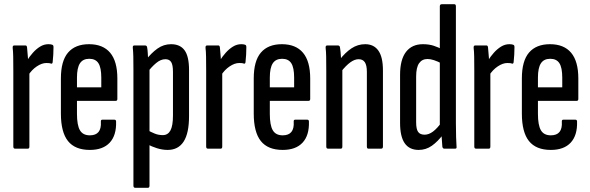

<svg xmlns="http://www.w3.org/2000/svg" viewBox="-20 -703 2788 908"><path d="M51 0Q43 0 43 -10V-366Q43 -407 42.5 -434Q42 -461 40 -476Q39 -488 47 -488H101Q107 -488 108 -478Q110 -459 112 -431Q114 -403 114 -388L119 -378V-10Q119 0 112 0ZM113 -346 108 -417Q120 -436 135.5 -453.5Q151 -471 169.5 -482.5Q188 -494 209 -494Q219 -494 225 -492Q230 -491 231.5 -488Q233 -485 233 -480Q233 -462 232 -444.5Q231 -427 229 -409Q228 -401 222 -402Q217 -404 211.5 -404.5Q206 -405 199 -405Q178 -405 154 -389Q130 -373 113 -346Z M405 6Q335 6 301.5 -36Q268 -78 268 -166V-332Q268 -415 302 -454.5Q336 -494 401 -494Q467 -494 501 -453.5Q535 -413 535 -332V-235Q535 -226 527 -226H344V-165Q344 -111 358 -87Q372 -63 405 -63Q433 -63 446 -79Q459 -95 457 -127Q456 -137 464 -137H521Q529 -137 529 -128Q531 -63 499 -28.5Q467 6 405 6ZM344 -290H459V-336Q459 -383 445.5 -404Q432 -425 402 -425Q372 -425 358 -403.5Q344 -382 344 -336Z M773 6Q748 6 722.5 -2Q697 -10 677 -21V-88Q693 -79 711 -71.5Q729 -64 750 -64Q774 -64 786 -86Q798 -108 798 -157V-363Q798 -396 789.5 -409.5Q781 -423 762 -423Q740 -423 718 -404.5Q696 -386 675 -358L668 -417Q696 -453 725 -473.5Q754 -494 789 -494Q832 -494 853 -465Q874 -436 874 -372V-154Q874 -73 848.5 -33.5Q823 6 773 6ZM619 185Q611 185 611 175V-373Q611 -409 610.5 -434Q610 -459 608 -477Q607 -488 615 -488H666Q675 -488 676 -478Q678 -468 679 -449Q680 -430 681 -411L687 -385V175Q687 185 680 185Z M963 0Q955 0 955 -10V-366Q955 -407 954.5 -434Q954 -461 952 -476Q951 -488 959 -488H1013Q1019 -488 1020 -478Q1022 -459 1024 -431Q1026 -403 1026 -388L1031 -378V-10Q1031 0 1024 0ZM1025 -346 1020 -417Q1032 -436 1047.5 -453.5Q1063 -471 1081.5 -482.5Q1100 -494 1121 -494Q1131 -494 1137 -492Q1142 -491 1143.5 -488Q1145 -485 1145 -480Q1145 -462 1144 -444.5Q1143 -427 1141 -409Q1140 -401 1134 -402Q1129 -404 1123.5 -404.5Q1118 -405 1111 -405Q1090 -405 1066 -389Q1042 -373 1025 -346Z M1317 6Q1247 6 1213.5 -36Q1180 -78 1180 -166V-332Q1180 -415 1214 -454.5Q1248 -494 1313 -494Q1379 -494 1413 -453.5Q1447 -413 1447 -332V-235Q1447 -226 1439 -226H1256V-165Q1256 -111 1270 -87Q1284 -63 1317 -63Q1345 -63 1358 -79Q1371 -95 1369 -127Q1368 -137 1376 -137H1433Q1441 -137 1441 -128Q1443 -63 1411 -28.5Q1379 6 1317 6ZM1256 -290H1371V-336Q1371 -383 1357.5 -404Q1344 -425 1314 -425Q1284 -425 1270 -403.5Q1256 -382 1256 -336Z M1722 0Q1715 0 1715 -10V-363Q1715 -394 1705.5 -408.5Q1696 -423 1676 -423Q1657 -423 1636.5 -408Q1616 -393 1593 -364L1585 -419Q1613 -455 1642.5 -474.5Q1672 -494 1707 -494Q1748 -494 1769.5 -463.5Q1791 -433 1791 -370V-10Q1791 0 1783 0ZM1531 0Q1523 0 1523 -10V-366Q1523 -407 1522.5 -434Q1522 -461 1520 -476Q1519 -488 1527 -488H1578Q1587 -488 1588 -478Q1591 -460 1592.5 -431.5Q1594 -403 1594 -388L1599 -378V-10Q1599 0 1592 0Z M1960 6Q1916 6 1894 -25.5Q1872 -57 1872 -122V-349Q1872 -421 1900 -457.5Q1928 -494 1980 -494Q2009 -494 2031.5 -486.5Q2054 -479 2072 -469V-401Q2029 -424 2002 -424Q1976 -424 1962 -404Q1948 -384 1948 -341V-125Q1948 -92 1957.5 -79Q1967 -66 1988 -66Q2008 -66 2028 -81Q2048 -96 2071 -128L2077 -69Q2050 -33 2022 -13.5Q1994 6 1960 6ZM2081 0Q2074 0 2072 -9Q2070 -30 2068.5 -57.5Q2067 -85 2067 -100L2060 -109V-673Q2060 -683 2069 -683H2129Q2136 -683 2136 -673V-121Q2136 -81 2137 -54Q2138 -27 2139 -11Q2141 0 2133 0Z M2231 0Q2223 0 2223 -10V-366Q2223 -407 2222.5 -434Q2222 -461 2220 -476Q2219 -488 2227 -488H2281Q2287 -488 2288 -478Q2290 -459 2292 -431Q2294 -403 2294 -388L2299 -378V-10Q2299 0 2292 0ZM2293 -346 2288 -417Q2300 -436 2315.5 -453.5Q2331 -471 2349.5 -482.5Q2368 -494 2389 -494Q2399 -494 2405 -492Q2410 -491 2411.5 -488Q2413 -485 2413 -480Q2413 -462 2412 -444.5Q2411 -427 2409 -409Q2408 -401 2402 -402Q2397 -404 2391.5 -404.5Q2386 -405 2379 -405Q2358 -405 2334 -389Q2310 -373 2293 -346Z M2585 6Q2515 6 2481.5 -36Q2448 -78 2448 -166V-332Q2448 -415 2482 -454.5Q2516 -494 2581 -494Q2647 -494 2681 -453.5Q2715 -413 2715 -332V-235Q2715 -226 2707 -226H2524V-165Q2524 -111 2538 -87Q2552 -63 2585 -63Q2613 -63 2626 -79Q2639 -95 2637 -127Q2636 -137 2644 -137H2701Q2709 -137 2709 -128Q2711 -63 2679 -28.5Q2647 6 2585 6ZM2524 -290H2639V-336Q2639 -383 2625.5 -404Q2612 -425 2582 -425Q2552 -425 2538 -403.5Q2524 -382 2524 -336Z"/></svg>

Font: Sofia Sans Extra Condensed Medium
Style: Regular
Weight: 500
Version: Version 4.100